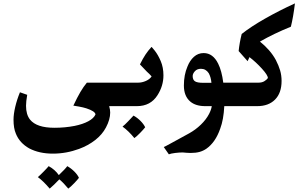

<svg xmlns="http://www.w3.org/2000/svg" viewBox="-20 -628 1785 1136"><path d="M447 424Q440 434 419.5 455.5Q399 477 384 488Q358 456 331 433Q298 468 274 488Q236 443 204 420Q217 409 239 386.5Q261 364 268 355Q305 375 328 408Q366 372 378 355Q401 368 420 387Q439 406 447 424Z M753 0H626Q632 22 632 38Q632 79 607 126Q585 168 543.5 200.5Q502 233 448 253Q372 281 293 281Q212 281 153 250Q96 218 74 163Q60 131 60 80Q60 48 70 5Q80 -38 98 -82L141 -67Q134 -27 134 -2Q134 50 158 80Q197 128 302 128Q364 128 421 117Q470 107 502.5 89.5Q535 72 545 49Q543 30 491 13Q472 7 447 2.5Q422 -2 414 -3Q437 -52 455.5 -83.5Q474 -115 494 -139H753Z M839 125Q829 138 809 158.5Q789 179 775 189Q741 147 705 121Q718 111 738 90Q758 69 770 56Q792 68 811 87Q830 106 839 125Z M947 -182Q947 -120 912 -65Q871 0 790 0H743Q714 0 693.5 -20.5Q673 -41 673 -70Q673 -101 694.5 -120Q716 -139 743 -139H798Q820 -139 843 -149Q866 -159 877 -176Q864 -191 849 -204L808 -247Q826 -283 841 -305.5Q856 -328 876 -350Q876 -353 895.5 -328.5Q915 -304 931 -266.5Q947 -229 947 -182Z M1426 0H1307Q1303 80 1283 133Q1255 214 1201 252Q1182 265 1160 271Q1138 277 1107 277L1085 276Q1069 274 1061 274Q1041 274 1016.5 277Q992 280 979 285L949 242Q952 241 962.5 235.5Q973 230 993 219L1099 161Q1137 140 1168.5 109.5Q1200 79 1217 46Q1230 21 1233 0H1194Q1138 0 1106 -27Q1068 -59 1068 -122Q1068 -185 1089 -234Q1103 -270 1127.5 -292Q1152 -314 1185 -314Q1240 -314 1271 -251Q1292 -209 1301 -139H1426ZM1169 -221Q1146 -221 1133 -206.5Q1120 -192 1120 -178Q1120 -156 1133.5 -147Q1147 -138 1182 -138H1231Q1228 -172 1215 -195Q1198 -221 1169 -221Z M1518 -382Q1580 -332 1612 -273Q1629 -240 1637.5 -211Q1646 -182 1646 -149Q1646 -78 1607.5 -39Q1569 0 1502 0H1416Q1387 0 1366.5 -20Q1346 -40 1346 -69Q1346 -98 1366.5 -118.5Q1387 -139 1416 -139H1510Q1530 -139 1544 -147.5Q1558 -156 1565 -166Q1565 -183 1529.5 -222Q1494 -261 1456 -290L1445 -266L1392 -326Q1397 -375 1410 -427Q1464 -470 1547.5 -517.5Q1631 -565 1725 -608Q1715 -525 1701 -470Q1600 -429 1518 -382Z"/></svg>

Font: Mirza
Style: Bold
Weight: 700
Designer: Arabic design by Kourosh Beigpour, Latin design by Eduardo Tunni, engineering by Lasse Fister
Version: Version 1.0010g